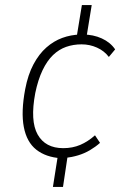

<svg xmlns="http://www.w3.org/2000/svg" viewBox="-20 -627 538 762"><path d="M190 115 210 -12 222 1Q162 -3 124 -33Q86 -63 74.5 -123Q63 -183 80 -273Q91 -331 113 -372Q135 -413 164 -438.5Q193 -464 227 -476.5Q261 -489 299 -490L283 -473L305 -607H344L322 -472L309 -490Q350 -490 384 -474.5Q418 -459 437 -431L412 -401Q394 -425 365 -438Q336 -451 304 -451Q271 -451 242.5 -441Q214 -431 190.5 -408.5Q167 -386 149 -348.5Q131 -311 120 -258Q99 -147 129.5 -93Q160 -39 231 -39Q268 -39 298.5 -52Q329 -65 357 -90L377 -60Q359 -44 337 -31Q315 -18 290 -10.5Q265 -3 238 0L249 -12L230 115Z"/></svg>

Font: Nunito Sans 10pt Condensed ExtraLight
Style: Italic
Weight: 250
Width: 3
Italic angle: -9°
Designer: Vernon Adams
Foundry: Vernon Adams
Version: Version 3.101;gftools[0.9.27]